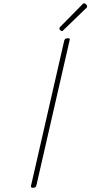

<svg xmlns="http://www.w3.org/2000/svg" viewBox="-77 -1321 757 1380"><g transform="rotate(-5 302.0 -630.5)"><path d="M106 14Q95 14 91.5 10Q88 6 90 -1L419 -1020Q422 -1028 426.5 -1031.5Q431 -1035 444 -1035Q454 -1035 458 -1031.5Q462 -1028 458 -1020L129 -1Q126 6 121.5 10Q117 14 106 14ZM410 -1090Q404 -1090 398 -1096.5Q392 -1103 392 -1109Q392 -1111 392.5 -1113.5Q393 -1116 395 -1118L570 -1267Q574 -1270 576.5 -1272.5Q579 -1275 583 -1275Q588 -1275 593 -1271.5Q598 -1268 601 -1262.5Q604 -1257 604 -1252Q604 -1249 603.5 -1247Q603 -1245 600 -1242L421 -1097Q417 -1094 415 -1092Q413 -1090 410 -1090Z"/></g></svg>

Font: Playwrite CO Thin
Style: Regular
Weight: 250
Version: Version 1.002